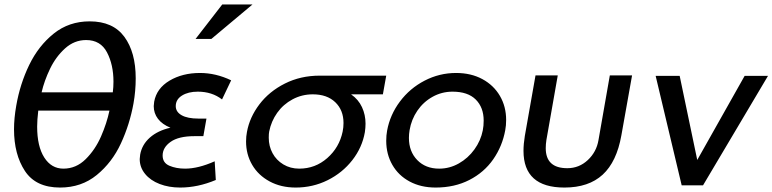

<svg xmlns="http://www.w3.org/2000/svg" viewBox="-20 -832 3472 863"><path d="M590 -480Q590 -597 539 -666.5Q488 -736 383 -736Q290 -736 221.5 -681Q153 -626 111.5 -540.5Q70 -455 53 -357Q43 -300 43 -251Q43 -138 92 -63.5Q141 11 250 11Q346 11 415 -45.5Q484 -102 523.5 -187.5Q563 -273 580 -367Q590 -423 590 -480ZM367 -652Q432 -652 461 -596.5Q490 -541 490 -465Q490 -440 487 -417H167Q179 -469 205 -523Q231 -577 272.5 -614.5Q314 -652 367 -652ZM265 -74Q211 -74 179 -124Q147 -174 147 -263Q147 -292 152 -335H472Q460 -278 434 -218.5Q408 -159 365 -116.5Q322 -74 265 -74Z M812 -74Q871 -74 945 -107L950 -23Q869 11 790 11Q739 11 697.5 -5Q656 -21 632 -50.5Q608 -80 608 -117Q608 -123 610 -137Q618 -182 653.5 -213.5Q689 -245 746 -258Q709 -273 690 -298Q671 -323 671 -355Q671 -361 673 -375Q684 -435 742 -469.5Q800 -504 879 -504Q950 -504 1019 -471L978 -385Q933 -420 869 -420Q826 -420 798 -402.5Q770 -385 770 -355Q770 -329 796.5 -314Q823 -299 872 -299H908L894 -220H854Q783 -220 747 -194.5Q711 -169 711 -133Q711 -100 741.5 -87Q772 -74 812 -74ZM859 -657H930L1115 -812H979Z M1623 -276Q1623 -258 1620 -238Q1608 -169 1563.5 -112Q1519 -55 1452.5 -22Q1386 11 1309 11Q1243 11 1192 -16.5Q1141 -44 1113.5 -91Q1086 -138 1086 -196Q1086 -219 1090 -239Q1102 -305 1146 -363Q1190 -421 1260.5 -456.5Q1331 -492 1417 -492H1716L1701 -408H1558Q1591 -385 1607 -350.5Q1623 -316 1623 -276ZM1520 -240Q1524 -259 1524 -279Q1524 -337 1487 -372.5Q1450 -408 1386 -408Q1337 -408 1295 -385.5Q1253 -363 1226 -325Q1199 -287 1190 -241Q1188 -232 1188 -213Q1188 -175 1205 -143.5Q1222 -112 1253.5 -93Q1285 -74 1325 -74Q1397 -74 1451 -121.5Q1505 -169 1520 -240Z M2251 -247Q2255 -268 2255 -293Q2255 -353 2227 -401Q2199 -449 2148 -476.5Q2097 -504 2030 -504Q1955 -504 1888.5 -469.5Q1822 -435 1777.5 -375.5Q1733 -316 1720 -245Q1716 -224 1716 -199Q1716 -139 1743.5 -91Q1771 -43 1821.5 -16Q1872 11 1938 11Q2023 11 2089.5 -23Q2156 -57 2197 -116Q2238 -175 2251 -247ZM2154 -290Q2154 -266 2150 -246Q2141 -200 2112.5 -160.5Q2084 -121 2042.5 -97.5Q2001 -74 1954 -74Q1893 -74 1855.5 -112.5Q1818 -151 1818 -212Q1818 -229 1821 -247Q1829 -295 1856 -334.5Q1883 -374 1924.5 -397Q1966 -420 2014 -420Q2083 -420 2118.5 -384.5Q2154 -349 2154 -290Z M2721 -493 2670 -202Q2661 -149 2622 -112.5Q2583 -76 2530 -76Q2433 -76 2433 -166Q2433 -184 2436 -203L2487 -493H2387L2339 -221Q2333 -185 2333 -154Q2333 11 2517 11Q2626 11 2689 -47Q2752 -105 2773 -224L2821 -493Z M3432 -491H3327L3114 -113L3035 -491H2927L3044 1H3140Z"/></svg>

Font: Geom
Style: Italic
Weight: 400
Italic angle: -10°
Version: Version 1.102